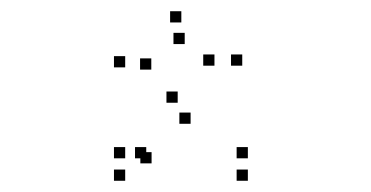

<svg xmlns="http://www.w3.org/2000/svg" viewBox="-20 -862 660 342"><path d="M203 -742V-762H183V-742ZM249.5 -738V-758H229.5V-738ZM309 -783.5V-803.5H289V-783.5ZM362 -745V-765H342V-745ZM296.5 -679V-699H276.5V-679ZM203 -580V-600H183V-580ZM203 -540V-560H183V-540ZM421.5 -540V-560H401.5V-540ZM421.5 -580V-600H401.5V-580ZM240.5 -580V-600H220.5V-580ZM250 -571V-591H230V-571ZM319.5 -641.5V-661.5H299.5V-641.5ZM411.5 -745V-765H391.5V-745ZM303 -822V-842H283V-822Z"/></svg>

Font: Monaspace Neon Dots Var
Style: Regular
Weight: 400
Designer: Riley Cran and the Lettermatic Team
Version: Version 1.100 (Monaspace Neon Dots)